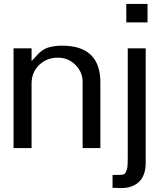

<svg xmlns="http://www.w3.org/2000/svg" viewBox="-20 -742 809 962"><path d="M271 -453.1H270Q213.9 -453.1 176 -416.3Q138.2 -379.4 138.2 -323.2V0H47.9V-500H138.2V-436Q144.5 -442.4 155.3 -454.3Q166 -466.3 172.4 -472.9Q178.7 -479.5 190.9 -488.3Q203.1 -497.1 215.3 -501.7Q227.5 -506.3 247.3 -509.8Q267.1 -513.2 291 -513.2Q482.9 -513.2 482.9 -329.1V0H394V-331.1Q394 -381.3 357.7 -417.2Q321.3 -453.1 271 -453.1ZM588.9 133.8H587.9Q595.7 133.8 601.3 130.9Q606.9 127.9 610.4 120.6Q613.8 113.3 616 106.7Q618.2 100.1 618.9 87.6Q619.6 75.2 619.9 67.4Q620.1 59.6 620.1 43.9V-500H710V74.2Q710 136.7 677 168.5Q644 200.2 588.9 200.2H580.1Q571.3 199.2 555.2 199.2H543.9V134.8Q563 133.8 588.9 133.8ZM719.2 -629.9H612.8V-722.2H719.2Z"/></svg>

Font: Perun
Style: Regular
Weight: 400
Version: Version 1.0000